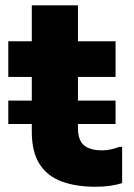

<svg xmlns="http://www.w3.org/2000/svg" viewBox="-20 -704 511 732"><path d="M420.6 -320.4V-231.2H11.6V-320.4ZM343.6 8Q270.8 8 216.2 -11.7Q161.6 -31.4 131.4 -77.5Q101.2 -123.6 101.2 -202.8V-683.6H277.2V-216.4Q277.2 -169.9 299.8 -150.4Q322.3 -130.8 370 -130.8Q388.2 -130.8 405.1 -135Q421.9 -139.1 434.8 -144H445.6V-5.8Q424.3 0.5 400.3 4.3Q376.2 8 343.6 8ZM11.6 -410.8V-546.8H420.6V-410.8Z"/></svg>

Font: Kufam
Style: Regular
Weight: 400
Designer: Wael Morcos, Artur Schmal
Foundry: Original Type
Version: Version 1.301; ttfautohint (v1.8.3)